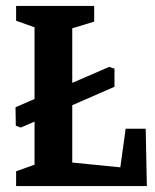

<svg xmlns="http://www.w3.org/2000/svg" viewBox="-20 -626 522 646"><path d="M34.2 -49.8 96.2 -71.8V-216.8L49.8 -196.8L33.2 -203.1L32.2 -265.1L96.2 -293V-534.2L34.2 -556.2V-606H296.9V-553.2L223.1 -530.8V-347.2L347.2 -400.9L365.2 -395V-334L223.1 -272V-79.1L384.8 -63L402.8 -192.9H470.2L474.1 0H34.2Z"/></svg>

Font: Grenze SemiBold
Style: Regular
Weight: 600
Designer: Renata Polastri
Foundry: Omnibus-Type
Version: Version 1.002;PS 001.002;hotconv 1.0.88;makeotf.lib2.5.64775